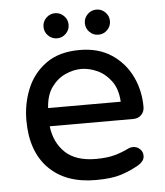

<svg xmlns="http://www.w3.org/2000/svg" viewBox="-51 -722 667 777"><g transform="rotate(-5 283.0 -333.5)"><path d="M307 10Q185 10 116.5 -59.5Q48 -129 48 -255Q48 -323 73 -383.5Q98 -444 151 -482Q204 -520 287 -520Q364 -520 417 -484.5Q470 -449 497.5 -392Q525 -335 525 -268Q525 -249 512.5 -236Q500 -223 479 -223H140Q148 -156 191 -115.5Q234 -75 315 -75Q360 -75 391 -83.5Q422 -92 450 -106Q458 -110 468 -110Q484 -110 496 -99Q508 -88 508 -71Q508 -59 500.5 -49.5Q493 -40 482 -34Q449 -15 410.5 -2.5Q372 10 307 10ZM140 -297H435Q432 -349 408.5 -381Q385 -413 352 -428Q319 -443 287 -443Q255 -443 222 -428Q189 -413 166 -381Q143 -349 140 -297ZM369 -575Q348 -575 333 -590Q318 -605 318 -626Q318 -647 333 -662Q348 -677 369 -677Q390 -677 405 -662Q420 -647 420 -626Q420 -605 405 -590Q390 -575 369 -575ZM201 -575Q180 -575 165 -590Q150 -605 150 -626Q150 -647 165 -662Q180 -677 201 -677Q222 -677 237 -662Q252 -647 252 -626Q252 -605 237 -590Q222 -575 201 -575Z"/></g></svg>

Font: Varela Round
Style: Regular
Weight: 400
Designer: Joe Prince, Avraham Cornfeld
Foundry: Joe Prince, Avraham Cornfeld
Version: Version 3.010; ttfautohint (v1.8.4.7-5d5b)